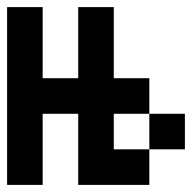

<svg xmlns="http://www.w3.org/2000/svg" viewBox="-20 -620 540 540"><path d="M0 -100V-600H100V-400H200V-600H300V-400H400V-300H300V-200H400V-100H200V-300H100V-100ZM400 -200V-300H500V-200Z"/></svg>

Font: GalmuriMono9 Regular
Style: Regular
Weight: 400
Designer: Lee Minseo (quiple)
Version: Version 2.399;hotconv 1.1.1;makeotfexe 2.6.0 DEVELOPMENT